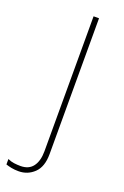

<svg xmlns="http://www.w3.org/2000/svg" viewBox="-199 -574 555 861"><g transform="rotate(20 78.5 -144.0)"><path d="M11 240Q-8 240 -23 237Q-38 234 -50 230V204Q-35 211 -19.5 213Q-4 215 11 215Q51 215 70.5 188.5Q90 162 90 116V-528H116V120Q116 181 85 210.5Q54 240 11 240Z"/></g></svg>

Font: Noto Sans Bengali UI Thin
Style: Regular
Weight: 100
Designer: Jelle Bosma - Monotype Design Team
Foundry: Monotype Imaging Inc.
Version: Version 2.003; ttfautohint (v1.8.4.7-5d5b)